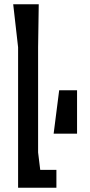

<svg xmlns="http://www.w3.org/2000/svg" viewBox="-20 -882 424 902"><path d="M159 -166V-660L162 -862H42L65 -660V0H245V-84H169ZM232 -254H342V-458H258Z"/></svg>

Font: BackOut Medium
Style: Regular
Weight: 500
Designer: Frank Adebiaye
Foundry: Velvetyne Type Foundry
Version: Version 2.000;hotconv 1.0.109;makeotfexe 2.5.65596